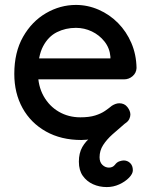

<svg xmlns="http://www.w3.org/2000/svg" viewBox="-20 -558 612 779"><path d="M413 201Q383 201 357.5 189.5Q332 178 316 155.5Q300 133 300 98Q300 63 314 38.5Q328 14 351 -3Q374 -20 401 -32Q428 -44 455 -52L395 -5Q376 1 354 5.5Q332 10 310 10Q228 10 166.5 -24.5Q105 -59 71.5 -119.5Q38 -180 38 -258Q38 -346 73.5 -408.5Q109 -471 166.5 -504.5Q224 -538 288 -538Q336 -538 380.5 -518.5Q425 -499 459 -464.5Q493 -430 513 -383.5Q533 -337 534 -282Q533 -262 518 -249Q503 -236 483 -236H94L72 -321H449L428 -302V-328Q425 -363 404 -389.5Q383 -416 352.5 -430.5Q322 -445 288 -445Q246 -445 211 -427.5Q176 -410 155 -370.5Q134 -331 134 -264Q134 -209 157 -168Q180 -127 219 -104.5Q258 -82 306 -82Q342 -82 366 -89.5Q390 -97 406 -108Q422 -119 434 -129Q450 -139 464 -139Q485 -139 497 -123.5Q509 -108 509 -93Q509 -85 504.5 -75Q500 -65 486 -56Q460 -34 436.5 -13Q413 8 398.5 30.5Q384 53 384 80Q384 100 395.5 111Q407 122 422 122Q437 122 446 111Q454 100 464.5 96.5Q475 93 482 93Q497 93 508 103.5Q519 114 519 133Q519 147 503.5 163Q488 179 464 190Q440 201 413 201Z"/></svg>

Font: Quicksand SemiBold
Style: Regular
Weight: 600
Designer: Andrew Paglinawan
Foundry: Andrew Paglinawan
Version: Version 3.004